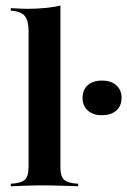

<svg xmlns="http://www.w3.org/2000/svg" viewBox="-20 -651 445 671"><path d="M17.7 0V-8.9Q52.4 -10.5 66.1 -22.2Q79.8 -33.9 79.8 -66.9V-542.7Q79.8 -578.2 66.9 -594.8Q54 -611.3 17.7 -613.7V-622.6Q32.3 -621.8 46.8 -621Q61.3 -620.2 74.2 -620.2Q107.3 -620.2 136.7 -623Q166.1 -625.8 191.1 -631.5V-66.9Q191.1 -33.1 205.2 -21.8Q219.4 -10.5 253.2 -8.9V0Q241.9 -0.8 223.4 -1.2Q204.8 -1.6 182.3 -2.4Q159.7 -3.2 137.1 -3.2Q104 -3.2 69.4 -2Q34.7 -0.8 17.7 0ZM336.3 -248.4Q304.8 -248.4 286.7 -264.9Q268.5 -281.5 268.5 -308.9Q268.5 -337.1 286.7 -353.2Q304.8 -369.4 336.3 -369.4Q367.7 -369.4 386.3 -353.2Q404.8 -337.1 404.8 -308.9Q404.8 -280.6 386.3 -264.5Q367.7 -248.4 336.3 -248.4Z"/></svg>

Font: Playfair 144pt
Style: Bold
Weight: 700
Version: Version 2.001;gftools[0.9.30]